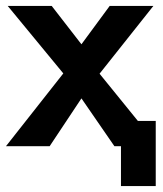

<svg xmlns="http://www.w3.org/2000/svg" viewBox="-34 -492 550 646"><path d="M-14 0 179 -245 -8 -472H140L240 -343L335 -472H482L301 -244Q325 -214 430 -85H490V134H373V0H351L240 -161L133 0Z"/></svg>

Font: Coval
Style: Heavy
Weight: 900
Foundry: Context Ltd
Version: Version 001.000